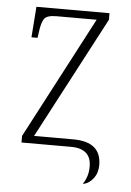

<svg xmlns="http://www.w3.org/2000/svg" viewBox="-50 -574 516 754"><g transform="rotate(5 207.5 -197.5)"><path d="M305 141Q315 126 320.5 109Q326 92 326 71Q326 0 246 0H51V-26L303 -506H145Q108 -506 97 -491.5Q86 -477 81 -436L78 -415H54L63 -536H351V-510L98 -30H253Q363 -30 363 62Q363 93 346 115Q329 137 305 141Z"/></g></svg>

Font: Noto Serif Condensed ExtraLight
Style: Regular
Weight: 200
Width: 3
Designer: Monotype Design Team
Foundry: Monotype Imaging Inc.
Version: Version 2.013; ttfautohint (v1.8.4.7-5d5b)